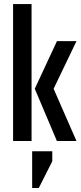

<svg xmlns="http://www.w3.org/2000/svg" viewBox="-20 -689 397 938"><path d="M134.2 0H43.9V-669H134.2ZM149.9 -255.4H241.9L353.6 0H258ZM241.9 -255.4H149.9L258.2 -487.9H353.6ZM137.1 49.9H235.4V99L169.4 229.5H137.1Z"/></svg>

Font: Teko Variable Light
Style: Regular
Weight: 300
Designer: Manushi Parikh, Jonny Pinhorn
Foundry: Indian Type Foundry
Version: Version 3.000